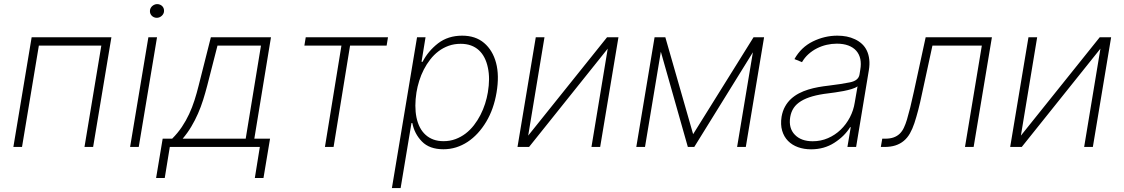

<svg xmlns="http://www.w3.org/2000/svg" viewBox="-20 -731 5591 955"><path d="M46.5 0 137.4 -545.5H534.1L443.2 0H400.2L484 -504.3H173.3L89.5 0Z M718 -545.5H761L670.1 0H627.1ZM725.9 -678.3Q726.2 -684.7 729.2 -690.5Q732.2 -696.4 737.2 -700.8Q742.2 -705.3 748.6 -707.9Q755 -710.6 761.7 -710.6Q769.5 -710.6 776.1 -707.7Q782.7 -704.9 787.3 -700.1Q791.9 -695.3 794.2 -688.7Q796.5 -682.2 795.8 -674.7Q795.5 -668.3 792.4 -662.5Q789.4 -656.6 784.4 -652.2Q779.5 -647.7 773.3 -645.1Q767 -642.4 759.9 -642.4Q752.5 -642.4 745.9 -645.2Q739.3 -648.1 734.7 -652.9Q730.1 -657.7 727.6 -664.2Q725.1 -670.8 725.9 -678.3Z M789.1 -41.2H836.3Q864 -68.9 884.6 -99.6Q905.2 -130.3 920.6 -163.5Q936.1 -196.7 947.4 -232.2Q958.8 -267.8 968 -305L1028.8 -545.5H1327.8L1245 -41.2H1323.2L1290.5 154.5H1247.5L1272.4 0H824.6L799.4 154.5H756.4ZM888.5 -41.2H1202.1L1278.1 -504.3H1061.8L1010.7 -305Q1001.4 -269.2 990.4 -234.2Q979.4 -199.2 964.8 -166Q950.3 -132.8 931.6 -101.4Q913 -70 888.5 -41.2Z M1494 -504.3 1500.7 -545.5H1909.8L1903.1 -504.3H1721.2L1639.2 0H1596.2L1678.3 -504.3Z M2054.3 -545.5H2096.6L2076.7 -423.7H2082Q2109.4 -476.9 2158.7 -515.3Q2208.5 -553.6 2278.8 -553.6Q2345.2 -553.6 2387.8 -517.4Q2430.8 -480.8 2447.4 -418.3Q2464.1 -355.8 2449.9 -271.3Q2436.1 -188.2 2398.4 -125.4Q2379.3 -93.4 2356 -68.2Q2332.7 -43 2305.8 -25.2Q2278.8 -7.5 2248.6 2Q2218.4 11.4 2185.7 11.4Q2116.1 11.4 2078.5 -27.3Q2041.2 -65.7 2030.9 -119H2026.6L1972.7 204.5H1929.3ZM2051.5 -147Q2057.2 -119.3 2068.5 -97.5Q2079.9 -75.6 2096.8 -60.4Q2113.6 -45.1 2136 -36.9Q2158.4 -28.8 2186.1 -28.8Q2218 -28.8 2245.6 -39.1Q2273.1 -49.4 2296 -66.9Q2318.9 -84.5 2337.4 -108.3Q2355.8 -132.1 2369.7 -159.1Q2383.5 -186.1 2392.8 -215Q2402 -244 2406.6 -271.7Q2412.3 -306.1 2412.5 -336.6Q2412.6 -367.2 2406.6 -394.9Q2400.9 -422.2 2389.7 -444.1Q2378.6 -465.9 2361.7 -481.4Q2344.8 -496.8 2322.3 -505Q2299.7 -513.1 2271.3 -513.1Q2239 -513.1 2211.5 -503.2Q2183.9 -493.3 2161 -475.9Q2138.1 -458.5 2119.9 -435Q2101.6 -411.6 2087.9 -384.8Q2074.2 -358 2065.2 -329Q2056.1 -300.1 2051.5 -271.7Q2040.5 -202.1 2051.5 -147Z M2644.9 -545.5H2688.2L2607.2 -56.5L2999.3 -545.5H3056.1L2965.2 0H2921.9L3002.8 -489L2611.5 0H2554Z M3235.8 -545.5H3289.4L3427.6 -63.6L3728 -545.5H3780.5L3689.6 0H3646.3L3724.8 -470.9L3433.2 0H3401.3L3267 -473.7L3188.2 0H3144.9Z M3867.5 -150.2Q3872.5 -179 3884.8 -201Q3897 -223 3914.6 -239.2Q3932.2 -255.3 3954 -266.7Q3975.9 -278.1 4000.2 -285.5Q4024.5 -293 4050.2 -297.6Q4076 -302.2 4101.2 -305Q4133.5 -308.9 4159.8 -313Q4186.1 -317.1 4207.4 -321.4Q4250.7 -329.9 4255.3 -361.2L4258.9 -383.9Q4264.2 -413.7 4259.1 -437.7Q4253.9 -461.6 4239 -478.5Q4224.1 -495.4 4199.8 -504.6Q4175.4 -513.8 4142.4 -513.8Q4116.8 -513.8 4091.6 -508Q4066.4 -502.1 4043.5 -490.6Q4020.6 -479 4001.4 -461.8Q3982.2 -444.6 3969.1 -421.9L3931.5 -437.1Q3964.5 -496.1 4023.1 -524.9Q4081.7 -553.6 4144.9 -553.6Q4169.4 -553.6 4191.1 -549.4Q4212.7 -545.1 4233 -535.5Q4252.5 -526.3 4267.6 -512.3Q4282.7 -498.2 4291.7 -479Q4300.8 -459.9 4303.6 -435.4Q4306.5 -410.9 4301.5 -381L4238.3 0H4195L4211.6 -98.4H4208.5Q4180.8 -53.3 4129.6 -20.6Q4079.2 11.7 4014.2 11.7Q3979 11.7 3949.4 1.1Q3919.7 -9.6 3899.5 -30.2Q3879.3 -50.8 3870.4 -81Q3861.5 -111.2 3867.5 -150.2ZM3933.6 -60.7Q3964.8 -28.4 4022.4 -28.4Q4062.9 -28.4 4098.4 -43.9Q4133.9 -59.3 4161.4 -85.8Q4188.9 -112.2 4207.2 -147.2Q4225.5 -182.2 4231.5 -221.2L4245.4 -301.5Q4234.7 -293.7 4215.7 -288Q4196.7 -282.3 4175.6 -278.2Q4154.5 -274.1 4134.1 -271.3Q4113.6 -268.5 4099.8 -266.7Q4054.7 -261.4 4021 -251.8Q3987.2 -242.2 3964 -227.8Q3940.7 -213.4 3927.7 -193.9Q3914.8 -174.4 3910.5 -148.8Q3901.6 -93.4 3933.6 -60.7Z M4368.3 -41.2H4382.5Q4407.7 -41.2 4425.2 -47.6Q4442.8 -54 4455.3 -66.1Q4467.7 -78.1 4476 -95.9Q4484.4 -113.6 4491.1 -136Q4498.9 -161.9 4507.5 -196.4Q4516 -230.8 4525.9 -276.6L4584.2 -545.5H4913.7L4822.8 0H4779.8L4863.6 -504.3H4617.9L4566.1 -265.3Q4556.8 -220.2 4547.4 -184.3Q4538 -148.4 4528.1 -118.3Q4518.5 -89.5 4505.9 -67.3Q4493.3 -45.1 4475.3 -30.2Q4457.4 -15.3 4433.6 -7.6Q4409.8 0 4378.2 0H4361.2Z M5095.5 -545.5H5138.8L5057.9 -56.5L5449.9 -545.5H5506.7L5415.8 0H5372.5L5453.5 -489L5062.1 0H5004.6Z"/></svg>

Font: Inter P Extra Light
Style: Italic
Weight: 200
Italic angle: 9.39999°
Designer: Rasmus Andersson
Foundry: rsms
Version: Version 3.018;git-588b23468